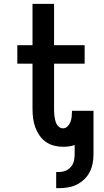

<svg xmlns="http://www.w3.org/2000/svg" viewBox="-20 -755 540 998"><path d="M272 223V139H287Q304 139 320.5 132.5Q337 126 348.5 112.5Q360 99 364 82Q368 65 368 47V-1Q354 4 338.5 6Q323 8 308 8Q284 8 260.5 2Q237 -4 217.5 -18Q198 -32 184.5 -52Q171 -72 163 -94.5Q155 -117 152 -141Q149 -165 149 -189V-424H70V-520H149V-735H261V-520H420V-424H261V-189Q261 -178 261.5 -168Q262 -158 263.5 -148Q265 -138 267.5 -128Q270 -118 275 -109Q280 -100 288.5 -94Q297 -88 308 -88Q321 -88 331 -98Q341 -108 346 -121Q351 -134 352.5 -147.5Q354 -161 354 -175V-179H466V47Q466 71 461.5 94.5Q457 118 446 139.5Q435 161 417.5 177.5Q400 194 379 204.5Q358 215 334 219Q310 223 287 223Z"/></svg>

Font: Iosevka SS18
Style: Bold
Weight: 700
Monospace: yes
Designer: Belleve Invis
Foundry: Belleve Invis
Version: Version 25.1.1; ttfautohint (v1.8.4)